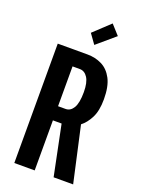

<svg xmlns="http://www.w3.org/2000/svg" viewBox="-167 -983 785 1058"><g transform="rotate(20 225.0 -454.0)"><path d="M57 0V-700H231.5Q277.5 -700 316 -681Q354.5 -662 377.8 -617.8Q401 -573.5 401 -498.5Q401 -431 379.8 -389.5Q358.5 -348 329.5 -326L402 0H287.5L227.5 -293.5H176.5V0ZM176.5 -376.5H220.5Q249 -376.5 266.2 -405.2Q283.5 -434 283.5 -497.5Q283.5 -554 265.5 -582Q247.5 -610 219 -610H176.5ZM248.5 -762 208 -818.5 303.5 -908 354 -852Z"/></g></svg>

Font: Trispace Condensed Medium
Style: Regular
Weight: 500
Width: 3
Designer: Tyler Finck
Foundry: Etcetera Type Company
Version: Version 1.210; ttfautohint (v1.8.3)